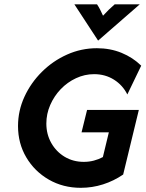

<svg xmlns="http://www.w3.org/2000/svg" viewBox="-20 -862 679 894"><path d="M356.2 12.5Q273.6 12.5 207.3 -25.7Q141 -63.9 102.4 -129.2Q63.9 -194.4 63.9 -275Q63.9 -346.5 93.8 -411.5Q123.6 -476.4 175 -527.4Q226.4 -578.5 292.4 -608Q358.3 -637.5 431.2 -637.5Q493.1 -637.5 545.8 -616Q598.6 -594.4 637.5 -556.2L572.9 -422.2Q551.4 -465.3 510.8 -491Q470.1 -516.7 418.1 -516.7Q374.3 -516.7 334 -497.9Q293.8 -479.2 262.8 -446.9Q231.9 -414.6 213.9 -373.3Q195.8 -331.9 195.8 -286.8Q195.8 -236.8 218.8 -196.2Q241.7 -155.6 281.2 -131.9Q320.8 -108.3 370.1 -108.3Q394.4 -108.3 417 -114.2Q439.6 -120.1 459 -130.6L486.8 -245.8H359.7L385.4 -350H626.4L553.5 -49.3Q509.7 -19.4 459.7 -3.5Q409.7 12.5 356.2 12.5ZM436.8 -672.9 326.4 -841.7H431.9Q440.3 -829.2 446.5 -816.7Q452.8 -804.2 459.7 -788.9Q473.6 -804.2 486.5 -816.7Q499.3 -829.2 513.9 -841.7H630.6Z"/></svg>

Font: Afacad
Style: Italic
Weight: 400
Italic angle: -14°
Designer: Kristian Moeller
Foundry: Dicotype
Version: Version 1.000